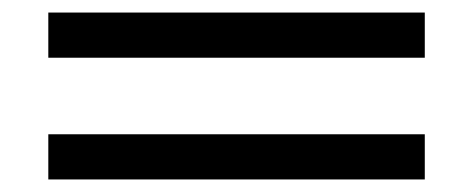

<svg xmlns="http://www.w3.org/2000/svg" viewBox="-20 -418 754 306"><path d="M57 -326V-398H657V-326ZM57 -132V-204H657V-132Z"/></svg>

Font: Orkney Medium
Style: Regular
Weight: 500
Designer: Samuel Oakes and Alfredo Marco Pradil
Foundry: Alfredo Marco Pradil
Version: 1.0; ttfautohint (v1.5)